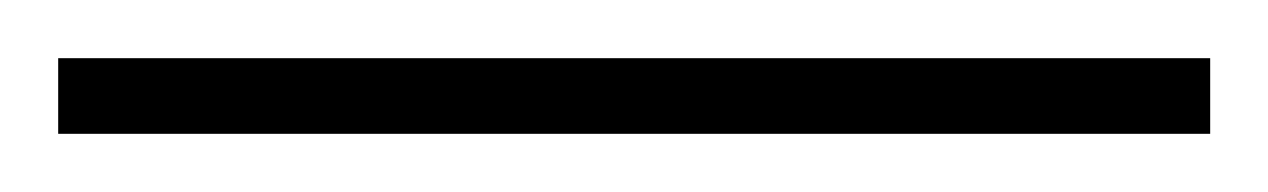

<svg xmlns="http://www.w3.org/2000/svg" viewBox="-22 71 436 66"><path d="M394 117V91H-2V117Z"/></svg>

Font: Noto Sans Lao UI Cond Thin
Style: Regular
Weight: 100
Width: 3
Designer: Monotype Design Team
Foundry: Monotype Imaging Inc.
Version: Version 2.000